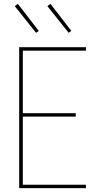

<svg xmlns="http://www.w3.org/2000/svg" viewBox="-20 -981 540 1001"><path d="M80 0V-735H428V-717H99V-391H375V-373H99V-18H428V0ZM338 -810 227 -949 243 -961 352 -820ZM168 -810 57 -949 73 -961 182 -820Z"/></svg>

Font: Iosevka SS18 Thin
Style: Regular
Weight: 100
Monospace: yes
Designer: Belleve Invis
Foundry: Belleve Invis
Version: Version 25.1.1; ttfautohint (v1.8.4)